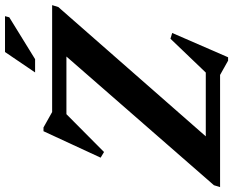

<svg xmlns="http://www.w3.org/2000/svg" viewBox="-114 -796 930 766"><g transform="rotate(-90 351.0 -413.0)"><path d="M713.5 -670 706 -645.5 190 -57H444.5L579.5 -198L602.5 -191L505.5 32H492L435 0H-12.5L-5 -24.5L508.5 -613H278.5L127.5 -463L105 -476.5L210.5 -704.5H225.5L287 -670ZM445 -738 526.5 -858H669.5L665 -841L498 -738Z"/></g></svg>

Font: Newsreader 16pt
Style: Bold Italic
Weight: 700
Italic angle: -17°
Designer: Hugues Gentile
Foundry: Production Type
Version: Version 1.003; ttfautohint (v1.8.3)